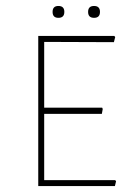

<svg xmlns="http://www.w3.org/2000/svg" viewBox="-20 -627 452 647"><path d="M367.2 0H108.9V-505.9H365.2L368.2 -502L363.8 -484.9L128.9 -485.8V-264.2H324.2L326.2 -259.8L323.2 -243.2H128.9V-20H368.2L371.1 -16.1ZM176.8 -566.9Q157.2 -566.9 157.2 -586.9Q157.2 -606.9 176.8 -606.9Q196.8 -606.9 196.8 -586.9Q196.8 -566.9 176.8 -566.9ZM316.9 -586.9Q316.9 -566.9 296.9 -566.9Q276.9 -566.9 276.9 -586.9Q276.9 -606.9 296.9 -606.9Q316.9 -606.9 316.9 -586.9Z"/></svg>

Font: Datalegreya
Style: Thin
Weight: 250
Designer: Figs Lab
Foundry: Figs Lab
Version: Version 1.002;PS 001.002;hotconv 1.0.70;makeotf.lib2.5.58329